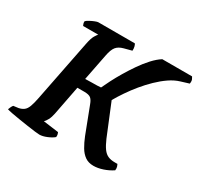

<svg xmlns="http://www.w3.org/2000/svg" viewBox="-160 -885 1103 1066"><g transform="rotate(30 391.0 -352.0)"><path d="M210 0Q203 0 181 -2.5Q159 -5 130 -9.5Q101 -14 72 -18.5Q43 -23 20 -27.5Q-3 -32 -11 -35Q-8 -44 -3.5 -53Q1 -62 5 -66L36 -70Q56 -74 69 -84Q82 -94 90 -115.5Q98 -137 105 -173L182 -563Q190 -605 201 -623Q212 -641 216 -644H119Q117 -648 114.5 -655Q112 -662 113 -671Q120 -678 134 -685.5Q148 -693 162 -698.5Q176 -704 182 -704H416Q420 -699 423 -687.5Q426 -676 425 -662L376 -649Q346 -641 331.5 -623Q317 -605 309 -563L276 -395Q298 -396 317.5 -396Q337 -396 352 -396.5Q367 -397 376 -398Q386 -420 402.5 -452.5Q419 -485 440.5 -521Q462 -557 486.5 -592.5Q511 -628 538 -657.5Q565 -687 592 -704H783Q786 -700 790.5 -690Q795 -680 792 -663L740 -647Q707 -637 675 -615Q643 -593 612 -563Q581 -533 553.5 -499.5Q526 -466 502.5 -431.5Q479 -397 462 -367L544 -167Q559 -132 573.5 -112Q588 -92 606 -84Q624 -76 649 -76H667Q669 -73 672.5 -63Q676 -53 674 -39Q647 -21 615.5 -10.5Q584 0 556 0Q524 0 502 -15.5Q480 -31 464 -58Q448 -85 434 -120L370 -287Q361 -312 348.5 -321.5Q336 -331 307 -331H263L227 -145Q222 -119 212.5 -101.5Q203 -84 195 -77L293 -64Q295 -61 297 -53.5Q299 -46 298 -35Q283 -22 256.5 -11Q230 0 210 0Z"/></g></svg>

Font: Texturina 12pt
Style: Bold Italic
Weight: 700
Italic angle: -11°
Designer: Guillermo Torres Carreño
Foundry: Omnibus-Type
Version: Version 1.002